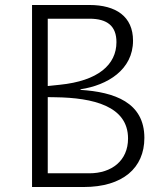

<svg xmlns="http://www.w3.org/2000/svg" viewBox="-20 -750 660 770"><path d="M108.5 0H315.5C472.5 0 559 -76.5 559 -197C559 -339.5 438.5 -381 303 -389.5V-392C410.5 -408 513.5 -470 513.5 -587C513.5 -684 445 -730 338.5 -730H108.5ZM171.5 -55V-360.5L201.5 -360C354 -358 493.5 -324.5 493.5 -194.5C493.5 -105.5 427.5 -55 338.5 -55ZM171.5 -405V-675H338.5C411 -675 447 -645 447 -581C447 -490.5 373.5 -425.5 219.5 -410Z"/></svg>

Font: Monaspace Argon ExtraLight
Style: Regular
Weight: 200
Designer: Riley Cran & the Lettermatic Team
Foundry: Lettermatic
Version: Version 1.000 (Monaspace Argon)